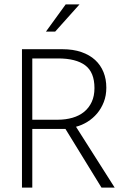

<svg xmlns="http://www.w3.org/2000/svg" viewBox="-20 -854 560 874"><path d="M80 -630H264Q313 -630 350.5 -617Q388 -604 413 -581Q438 -558 451 -526Q464 -494 464 -455Q464 -419 452.5 -389.5Q441 -360 422 -337.5Q403 -315 378 -299.5Q353 -284 326 -277L502 0H442L278 -267H127V0H80ZM127 -309H243Q279 -309 310 -318Q341 -327 363 -345Q385 -363 397.5 -390Q410 -417 410 -453Q410 -525 368 -556.5Q326 -588 244 -588H127ZM231 -710H189L279 -834H342Z"/></svg>

Font: Ek Mukta ExtraLight
Style: Regular
Weight: 275
Designer: Girish Dalvi and Yashodeep Gholap
Foundry: Ek Type
Version: Version 2.538;PS 1.002;hotconv 16.6.51;makeotf.lib2.5.65220;